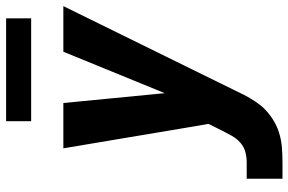

<svg xmlns="http://www.w3.org/2000/svg" viewBox="-182 -786 967 644"><g transform="rotate(-90 302.0 -463.5)"><path d="M25 0V-120H80Q97 -120 114.5 -124.5Q132 -129 146 -141.5Q160 -154 169 -170Q178 -186 186 -202L209 -248L198 -312L127 -735H279L312 -395L451 -735H604L316 -149Q307 -129 295.5 -109.5Q284 -90 270 -72Q252 -51 229 -35.5Q206 -20 181 -12Q156 -4 130.5 -2Q105 0 80 0ZM218 -843V-927H563V-843Z"/></g></svg>

Font: Iosevka SS04 Hv Ex Obl
Style: Regular
Weight: 900
Width: 7
Italic angle: -9°
Monospace: yes
Designer: Belleve Invis
Foundry: Belleve Invis
Version: Version 19.0.0; ttfautohint (v1.8.4)